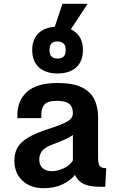

<svg xmlns="http://www.w3.org/2000/svg" viewBox="-20 -967 613 998"><path d="M206.5 11.2Q139.2 11.2 96.9 -27.8Q54.7 -66.9 54.7 -131.8Q54.7 -168.9 69.8 -197.8Q85 -226.6 125 -251.2Q165 -275.9 239.7 -299.3Q300.8 -318.8 329.8 -335.4Q358.9 -352.1 358.9 -379.4Q358.9 -411.1 340.1 -427Q321.3 -442.9 276.4 -442.9Q226.6 -442.9 210.7 -423.3Q194.8 -403.8 194.8 -373.5V-353H70.3V-368.7Q70.3 -444.8 121.1 -490.2Q171.9 -535.6 279.3 -535.6Q357.9 -535.6 403.8 -513.7Q449.7 -491.7 469.7 -451.9Q489.7 -412.1 489.7 -357.9V-150.4Q489.7 -114.7 498.8 -103.8Q507.8 -92.8 532.2 -92.8L526.9 3.9H499Q444.3 3.9 414.1 -11.2Q383.8 -26.4 369.6 -58.1Q348.6 -30.3 306.4 -9.5Q264.2 11.2 206.5 11.2ZM251 -77.1Q275.4 -77.1 308.1 -90.8Q340.8 -104.5 358.9 -132.8V-265.6Q345.7 -254.9 316.9 -241.9Q288.1 -229 254.9 -216.8Q211.4 -200.7 197.8 -181.2Q184.1 -161.6 184.1 -139.2Q184.1 -107.4 202.6 -92.3Q221.2 -77.1 251 -77.1ZM279.3 -585Q217.8 -585 182.6 -616.7Q147.5 -648.4 147.5 -707Q147.5 -765.1 182.6 -796.6Q217.8 -828.1 279.3 -828.1Q340.3 -828.1 375.7 -796.6Q411.1 -765.1 411.1 -707Q411.1 -648.4 376 -616.7Q340.8 -585 279.3 -585ZM279.3 -662.6Q297.4 -662.6 309.3 -671.6Q321.3 -680.7 321.3 -706.5Q321.3 -732.4 309.3 -741.9Q297.4 -751.5 278.8 -751.5Q260.7 -751.5 249 -742.4Q237.3 -733.4 237.3 -707.5Q237.3 -681.2 249 -671.9Q260.7 -662.6 279.3 -662.6ZM304.7 -947.3H435.5L317.9 -769H245.1Z"/></svg>

Font: Monda
Style: Bold
Weight: 700
Designer: Vernon Adams
Foundry: Vernon Adams
Version: Version 2.100; ttfautohint (v1.8.3)